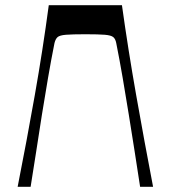

<svg xmlns="http://www.w3.org/2000/svg" viewBox="-20 -720 658 740"><path d="M450 -700Q474 -528 505 -352.5Q536 -177 570 0H520Q510 -66 499 -136Q488 -206 476.5 -277.5Q465 -349 453 -419Q441 -489 428 -554Q425 -570 416.5 -577Q408 -584 384 -586Q360 -588 309 -588Q258 -588 234 -586Q210 -584 202 -577Q194 -570 190 -554Q177 -489 165 -419Q153 -349 141.5 -277.5Q130 -206 119.5 -136Q109 -66 98 0H48Q83 -177 114 -352.5Q145 -528 168 -700Z"/></svg>

Font: Ojuju Medium
Style: Regular
Weight: 500
Designer: Chisaokwu Joboson, Mirko Velimirovic
Foundry: Udi Foundry
Version: Version 1.000